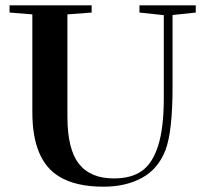

<svg xmlns="http://www.w3.org/2000/svg" viewBox="-20 -683 765 716"><path d="M365.7 13.2Q262.2 13.2 200.2 -24.9Q100.6 -85.4 100.6 -265.1V-629.4L15.6 -636.2V-663.1H321.8V-636.2L231.4 -629.4V-247.6Q231.4 -127 274.2 -72.3Q316.9 -17.6 404.8 -17.6Q468.8 -17.6 508.5 -45.2Q548.3 -72.8 569.6 -139.2Q590.8 -205.6 590.8 -315.9V-626.5L500 -636.2V-663.1H710V-636.2L623.5 -627V-360.4Q623.5 -192.9 597.2 -123.5Q569.8 -52.7 509.5 -19.8Q449.2 13.2 365.7 13.2Z"/></svg>

Font: Elstob 14pt SemiBold
Style: Regular
Weight: 600
Designer: Peter S. Baker
Version: Version 1.015